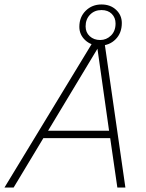

<svg xmlns="http://www.w3.org/2000/svg" viewBox="-62 -839 655 859"><path d="M-42 0 359 -660H404L499 0H463L431 -221H132L-1 0ZM153 -254H426L374 -621ZM392 -819Q432 -819 457.5 -795Q483 -771 483 -736Q483 -691 455 -663Q427 -635 385 -635Q345 -635 319 -659.5Q293 -684 293 -719Q293 -763 321.5 -791Q350 -819 392 -819ZM392 -794Q361 -794 341 -773.5Q321 -753 321 -721Q321 -694 339.5 -677Q358 -660 386 -660Q414 -660 434.5 -680Q455 -700 455 -734Q455 -760 438 -777Q421 -794 392 -794Z"/></svg>

Font: Kantumruy Pro ExtraLight
Style: Italic
Weight: 250
Italic angle: -13°
Version: Version 1.002